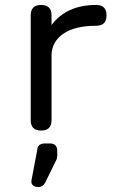

<svg xmlns="http://www.w3.org/2000/svg" viewBox="-20 -527 467 775"><path d="M188 -42Q188 0 146 0Q104 0 104 -42V-465Q104 -507 146 -507Q188 -507 188 -465V-426Q249 -507 368 -507Q410 -507 410 -465Q410 -423 368 -423Q283 -423 236.5 -391.5Q190 -360 188 -306ZM135 228Q122 228 113.5 221.5Q105 215 107 201L130 80Q131 52 162 52H181Q211 52 211 82V101Q211 107 209 115L162 211Q152 228 135 228Z"/></svg>

Font: Jura
Style: Bold
Weight: 700
Designer: Daniel Johnson, Alexei Vanyashin
Foundry: Daniel Johnson
Version: Version 5.103